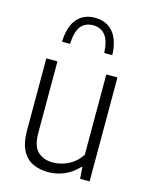

<svg xmlns="http://www.w3.org/2000/svg" viewBox="-121 -879 754 966"><g transform="rotate(15 256.0 -396.0)"><path d="M224 9Q179.5 9 144.2 -7.5Q109 -24 88.5 -62.8Q68 -101.5 68 -168V-541.5H126V-169.5Q126 -99 156.5 -71.5Q187 -44 234.5 -44Q258 -44 284.8 -51.8Q311.5 -59.5 336.8 -77Q362 -94.5 380.5 -123.5V-541.5H438.5V0H389L384.5 -60H380Q348.5 -25.5 308 -8.2Q267.5 9 224 9ZM122.5 -643Q125.5 -723.5 159.8 -763Q194 -802.5 252.5 -802.5Q311.5 -802.5 346.5 -762.8Q381.5 -723 384.5 -643H342.5Q339.5 -705.5 316.8 -734.5Q294 -763.5 252.5 -763.5Q211 -763.5 189 -734.5Q167 -705.5 164.5 -643Z"/></g></svg>

Font: Encode Sans SemiCondensed Light
Style: Regular
Weight: 300
Width: 4
Designer: Multiple Designers
Foundry: Impallari Type
Version: Version 3.002